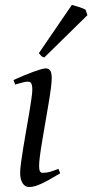

<svg xmlns="http://www.w3.org/2000/svg" viewBox="-20 -732 372 772"><path d="M222.2 -35.2Q199.2 -21.5 180.9 -11.2Q162.6 -1 147.5 6.1Q132.3 13.2 120.1 16.6Q107.9 20 97.2 20Q80.6 20 70.8 4.6Q61 -10.7 61 -37.1Q61 -51.8 64.7 -78.9Q68.4 -106 73.7 -138.9Q79.1 -171.9 85.4 -207.8Q91.8 -243.7 97.2 -276.1Q102.5 -308.6 106.2 -333.7Q109.9 -358.9 109.9 -371.1Q109.9 -382.3 108.4 -388.9Q106.9 -395.5 104.5 -398.7Q102.1 -401.9 98.1 -402.8Q94.2 -403.8 89.8 -403.8Q85.9 -403.8 77.9 -402.1Q69.8 -400.4 61.5 -397.9Q52.2 -395.5 41 -392.1L34.2 -410.2Q54.7 -419.4 75 -428Q95.2 -436.5 112.8 -442.9Q130.4 -449.2 143.6 -453.1Q156.7 -457 163.1 -457Q176.8 -457 182.4 -447.8Q188 -438.5 188 -416Q188 -401.9 184.3 -374.3Q180.7 -346.7 174.8 -312.5Q168.9 -278.3 162.6 -241Q156.2 -203.6 150.4 -169.4Q144.5 -135.3 140.9 -107.7Q137.2 -80.1 137.2 -65.9Q137.2 -50.8 140.4 -43.9Q143.6 -37.1 151.9 -37.1Q167 -37.1 180.9 -41Q194.8 -44.9 214.8 -53.2ZM331.5 -670.9 158.2 -501Q150.4 -502.9 146.7 -506.3Q143.1 -509.8 136.2 -518.1L269 -712.4Q273.9 -710.9 281.5 -708.7Q289.1 -706.5 297.4 -703.9Q305.7 -701.2 313 -698.2Q320.3 -695.3 324.2 -692.9Z"/></svg>

Font: Gentium Plus Afr
Style: Italic
Weight: 400
Italic angle: -8°
Designer: J. Victor Gaultney, Annie Olsen, Iska Routamaa, Becca Hirsbrunner
Foundry: SIL International
Version: Version 5.000